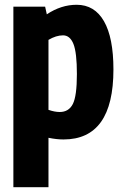

<svg xmlns="http://www.w3.org/2000/svg" viewBox="-20 -574 516 804"><path d="M36 210V-546H169L176 -514Q236 -554 301 -554Q376 -554 415.5 -485Q455 -416 455 -283Q455 10 246 10Q217 10 183 3V210ZM230 -105Q268 -105 285 -138.5Q302 -172 302 -264Q302 -354 287.5 -390Q273 -426 244 -426Q215 -426 183 -407V-114Q209 -105 230 -105Z"/></svg>

Font: Georama SemiCondensed
Style: Bold
Weight: 700
Width: 4
Designer: Jean-Baptiste Levee
Foundry: Production Type
Version: Version 1.000